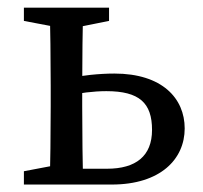

<svg xmlns="http://www.w3.org/2000/svg" viewBox="-20 -495 545 515"><path d="M44.1 0H158.3V-55.7H149.6L44.1 -35.7V0ZM44.1 -438.9 149.6 -418.9H172.7L272.5 -438.9V-474.5H44.1V-438.9ZM113 0H203.5C201.5 -45 200.5 -146.1 200.5 -210V-262.6C200.5 -326.5 201.5 -429.5 203.5 -474.5H113C115 -429.5 116 -328.5 116 -264.5V-210C116 -146.1 115 -45 113 0ZM159.2 0H279.7C410.4 0 475.4 -68.2 475.4 -150.5C475.4 -231.2 414.9 -297.7 286.9 -297.7C246.6 -297.7 197.8 -292.6 158.3 -284.3V-237.6C191.3 -245.6 232 -250.5 265.1 -250.5C354 -250.5 387.8 -218.8 387.8 -146.5C387.8 -76.3 344.3 -42.4 267 -42.4H159.2V0Z"/></svg>

Font: Source Serif Variable
Style: Regular
Weight: 389
Designer: Frank Grießhammer
Foundry: Adobe Systems Incorporated
Version: Version 3.001;hotconv 1.0.111;makeotfexe 2.5.65597